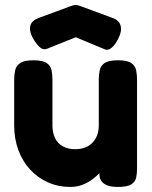

<svg xmlns="http://www.w3.org/2000/svg" viewBox="-20 -730 600 758"><path d="M256 8Q210 8 169.5 -10Q129 -28 99 -60.5Q69 -93 52.5 -137.5Q36 -182 36 -235V-416Q36 -436 40 -453Q44 -470 59.5 -481Q75 -492 112 -492Q149 -492 164.5 -481Q180 -470 183.5 -452.5Q187 -435 187 -415V-235Q187 -206 197.5 -184.5Q208 -163 228.5 -152Q249 -141 277 -141Q306 -141 326.5 -152.5Q347 -164 358.5 -185Q370 -206 370 -235V-417Q370 -437 374 -454Q378 -471 393.5 -481.5Q409 -492 446 -492Q483 -492 498.5 -481Q514 -470 517.5 -452.5Q521 -435 521 -416V-64Q521 -45 517.5 -28.5Q514 -12 498 -2Q482 8 446 8Q419 8 404 2Q389 -4 382 -13Q375 -22 373.5 -32Q372 -42 372 -50L385 -61Q382 -57 372 -46Q362 -35 345.5 -22.5Q329 -10 307 -1Q285 8 256 8ZM279 -710Q286 -710 291.5 -708Q297 -706 300 -705L422 -660Q450 -651 456 -629Q462 -607 448 -580Q437 -556 422 -542.5Q407 -529 392 -536L279 -583L167 -538Q150 -531 135.5 -545Q121 -559 109 -581Q94 -609 100 -629.5Q106 -650 135 -660L257 -705Q259 -706 265.5 -708Q272 -710 279 -710Z"/></svg>

Font: Fredoka Light SemiBold
Style: Regular
Weight: 600
Version: Version 2.001